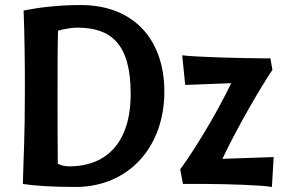

<svg xmlns="http://www.w3.org/2000/svg" viewBox="-20 -732 1139 764"><path d="M74 -690C78 -582 79 -481 79 -379C79 -174 74 -128 71 0C115 7 188 12 280 12C493 12 634 -148 634 -367C634 -576 511 -712 301 -712C208 -712 127 -701 74 -690ZM287 -622C419 -622 500 -561 500 -359C500 -152 392 -70 256 -70C241 -70 225 -73 210 -80C209 -156 209 -238 209 -356C209 -470 209 -546 211 -610C238 -617 264 -622 287 -622ZM1056 -500H1023C949 -500 756 -505 705 -512L717 -394L900 -401C837 -270 749 -129 697 -58L708 0H800C880 0 1028 5 1062 12L1069 -107L865 -100C928 -233 1023 -394 1064 -454Z"/></svg>

Font: CantoraOne
Style: Regular
Weight: 400
Designer: Pablo Impallari, Rodrigo Fuenzalida
Foundry: Pablo Impallari
Version: Version 1.001